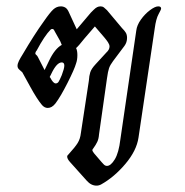

<svg xmlns="http://www.w3.org/2000/svg" viewBox="-20 -573 581 603"><path d="M486 -546Q486 -543 478 -528.5Q470 -514 466 -484L415 -141Q409 -100 374 -58.5Q339 -17 298 6Q291 10 283 10Q266 10 252 -6L200 -64Q191 -74 191 -81Q191 -85 195 -88Q216 -111 224 -124Q232 -137 234 -155L259 -319Q260 -335 263.5 -346Q267 -357 280 -371L314 -408Q324 -417 324 -427Q324 -433 319 -440.5Q314 -448 308 -455L278 -490L246 -453Q227 -429 219 -422Q223 -414 223 -400Q223 -385 219 -374Q214 -356 192 -312.5Q170 -269 154 -248Q143 -234 130 -234Q120 -234 112 -243Q96 -262 74.5 -301.5Q53 -341 50 -346Q47 -349 41 -354Q35 -359 35 -366Q35 -373 39.5 -382Q44 -391 51 -402Q88 -465 117 -505Q137 -534 147.5 -543.5Q158 -553 171 -553Q179 -553 185.5 -549Q192 -545 197 -533L221 -481L265 -533Q268 -536 274 -542Q280 -548 285 -550.5Q290 -553 296 -553Q302 -553 306.5 -549.5Q311 -546 316 -541L363 -485Q371 -477 375 -470.5Q379 -464 379 -454Q379 -440 371 -429L335 -381Q326 -369 322.5 -359Q319 -349 316 -327L291 -151Q290 -137 285.5 -127.5Q281 -118 273 -107Q270 -104 270 -101Q270 -99 275 -92L299 -64Q301 -62 305.5 -57Q310 -52 316 -52Q328 -52 340.5 -72.5Q353 -93 358 -135L408 -477Q410 -494 422.5 -511.5Q435 -529 451 -541Q467 -553 477 -553Q486 -553 486 -546ZM134 -382Q152 -420 174 -432Q172 -438 169 -444L151 -476Q149 -482 144 -482Q141 -482 139 -480Q120 -461 95 -414Q91 -410 91 -404Q91 -403 94 -400.5Q97 -398 99 -394L120 -353ZM182 -367Q182 -377 174 -377Q158 -377 141 -341L136 -331L138 -329Q147 -311 155 -311Q161 -311 164.5 -317Q168 -323 174 -337Q182 -358 182 -367Z"/></svg>

Font: Charm
Style: Regular
Weight: 400
Designer: Katatrad Aksorn Co.,Ltd.
Foundry: Cadson Demak Co.,Ltd.
Version: Version 1.001